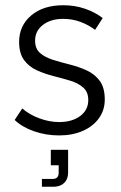

<svg xmlns="http://www.w3.org/2000/svg" viewBox="-20 -508 462 733"><path d="M206 9Q155 9 109.5 -7Q64 -23 36 -50L65 -94Q91 -71 129.5 -56.5Q168 -42 206 -42Q255 -42 286 -65Q317 -88 317 -126Q317 -157 297.5 -174Q278 -191 248 -200Q218 -209 184.5 -217.5Q151 -226 121 -239.5Q91 -253 72 -278.5Q53 -304 53 -348Q53 -410 99 -449Q145 -488 222 -488Q266 -488 305 -474.5Q344 -461 372 -439L343 -394Q318 -413 287 -424.5Q256 -436 221 -436Q174 -436 144 -413Q114 -390 114 -353Q114 -322 133 -305.5Q152 -289 182.5 -279.5Q213 -270 247 -261.5Q281 -253 311.5 -239Q342 -225 361 -199Q380 -173 380 -128Q380 -88 358 -57Q336 -26 296.5 -8.5Q257 9 206 9ZM140 205V175H182Q204 175 204 151V123H174V64H240V150Q240 169 232 181.5Q224 194 211.5 199.5Q199 205 183 205Z"/></svg>

Font: SUSE Light
Style: Regular
Weight: 300
Designer: Rene Bieder
Foundry: SUSE
Version: Version 1.000